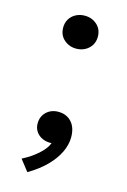

<svg xmlns="http://www.w3.org/2000/svg" viewBox="-104 -561 498 754"><g transform="rotate(15 145.0 -184.0)"><path d="M145 -376.5Q116 -376.5 95.2 -395Q74.5 -413.5 74.5 -443.5Q74.5 -463.5 83.8 -478.5Q93 -493.5 109.2 -502Q125.5 -510.5 145 -510.5Q174.5 -510.5 195 -492Q215.5 -473.5 215.5 -443.5Q215.5 -423.5 206 -408.5Q196.5 -393.5 180.5 -385Q164.5 -376.5 145 -376.5ZM85.5 141.5 50 96Q85.5 78 112.5 54Q139.5 30 148 7Q128 8 111.2 0.8Q94.5 -6.5 84.8 -20.8Q75 -35 75 -54Q75 -82.5 94.2 -100.8Q113.5 -119 142.5 -119Q176 -119 196.2 -96.8Q216.5 -74.5 216.5 -35Q216.5 -5.5 201.8 25.8Q187 57 158 86.5Q129 116 85.5 141.5Z"/></g></svg>

Font: Geologica Cursive Light
Style: Regular
Weight: 300
Designer: Sindre Bremnes, Frode Helland
Foundry: Monokrom Skriftforlag AS
Version: Version 1.010;gftools[0.9.28]